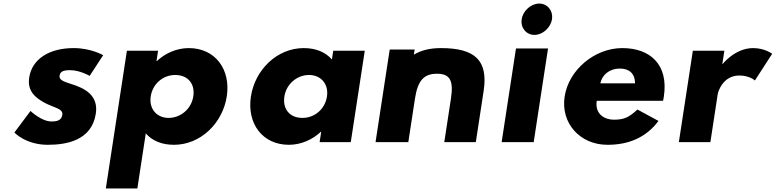

<svg xmlns="http://www.w3.org/2000/svg" viewBox="-20 -798 4355 1078"><path d="M393.3 -528C258.3 -528 160.1 -468 144 -363C132.3 -286 178.8 -250 226.6 -223C280 -193 335.6 -190 329.9 -153C324.7 -119 294.3 -116 269.3 -116C212.3 -116 151.3 -175 151.3 -175L60.8 -54C60.8 -54 124.2 15 248.2 15C353.2 15 494.9 -9 518 -160C534.1 -265 451.9 -303 387.1 -324C345.2 -338 310.4 -346 314.6 -373C318.2 -397 335.3 -404 374.3 -404C428.3 -404 483.4 -372 483.4 -372L559.2 -488C559.2 -488 492.3 -528 393.3 -528Z M1065.3 -257C1054.5 -186 993.8 -136 926.8 -136C860.8 -136 815.5 -186 826.3 -257C837 -327 894.7 -377 963.7 -377C1035.7 -377 1076 -327 1065.3 -257ZM1253.3 -257C1276.3 -407 1189.8 -528 1039.8 -528C969.8 -528 905.1 -497 860.6 -455H858.6L867.5 -513H692.5L574.2 260H751.2L798.5 -49C834.2 -8 887.7 15 956.7 15C1106.7 15 1230.4 -107 1253.3 -257Z M1576.7 -256C1587.5 -327 1648.2 -377 1715.2 -377C1781.2 -377 1826.5 -327 1815.7 -256C1805 -186 1747.3 -136 1678.3 -136C1606.3 -136 1566 -186 1576.7 -256ZM1388.7 -256C1365.7 -106 1452.2 15 1602.2 15C1672.2 15 1736.9 -16 1781.4 -58H1783.4L1774.5 0H1949.5L2028 -513H1851L1843.5 -464C1807.8 -505 1754.3 -528 1685.3 -528C1535.3 -528 1411.6 -406 1388.7 -256Z M2272.5 0 2309.8 -244C2325.3 -345 2359.3 -384 2433.3 -384C2507.3 -384 2527.3 -345 2511.8 -244L2474.5 0H2651.5L2695.4 -287C2721.7 -459 2647.3 -528 2455.3 -528C2390.3 -528 2341.2 -514 2303.6 -491L2308.1 -520H2168.1L2088.5 0Z M2909.1 -690C2901.7 -642 2934.6 -602 2980.6 -602C3026.6 -602 3071.7 -642 3079.1 -690C3086.4 -738 3053.6 -778 3007.6 -778C2961.6 -778 2916.4 -738 2909.1 -690ZM2796.5 0H2976.5L3057 -526H2877Z M3350.5 -330C3360.7 -377 3400.2 -413 3461.2 -413C3513.2 -413 3545.8 -384 3545.5 -330ZM3702.5 -232C3704.4 -238 3706.1 -249 3707.2 -256C3734.7 -436 3629.8 -528 3473.8 -528C3318.8 -528 3173.1 -406 3150.2 -256C3127.4 -107 3235.7 15 3390.7 15C3504.7 15 3604.4 -22 3677.2 -119L3559 -183C3509 -137 3482.3 -126 3425.3 -126C3380.3 -126 3318.4 -153 3330.5 -232Z M3791.5 0H3968.5L4009.8 -270C4011.8 -283 4038.7 -374 4130.7 -374C4189.7 -374 4218.4 -346 4218.4 -346L4315.4 -496C4315.4 -496 4274.3 -528 4208.3 -528C4107.3 -528 4037.7 -439 4037.7 -439H4035.7L4047 -513H3870Z"/></svg>

Font: Sztylet
Style: BdObl
Weight: 700
Foundry: Cannot Into Space Fonts, PlusOne Fonts
Version: Version 0.12